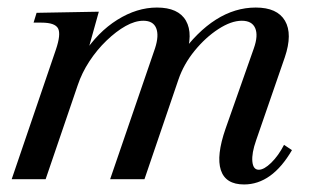

<svg xmlns="http://www.w3.org/2000/svg" viewBox="-20 -475 838 509"><path d="M627 14Q578 14 565.5 -24Q553 -62 578 -134L653 -347Q665 -381 656.5 -400.5Q648 -420 621 -420Q593 -420 559 -398Q525 -376 496 -340.5Q467 -305 453 -264L363 0H272L391 -347Q402 -381 394 -400.5Q386 -420 360 -420Q338 -420 313 -406Q288 -392 262.5 -367.5Q237 -343 217 -312.5Q197 -282 186 -249L101 0H11L128 -343Q142 -384 134 -399.5Q126 -415 90 -415H69L77 -441L242 -444L206 -315L200 -330Q239 -390 291 -422.5Q343 -455 396 -455Q453 -455 473 -420Q493 -385 472 -324L457 -328Q502 -391 552.5 -423Q603 -455 658 -455Q715 -455 735.5 -420Q756 -385 735 -323L659 -103Q647 -69 649 -47Q651 -25 666 -25Q680 -25 699 -43.5Q718 -62 733 -91L754 -77Q701 14 627 14Z"/></svg>

Font: Baskervville Medium
Style: Italic
Weight: 500
Italic angle: -18°
Version: Version 1.100